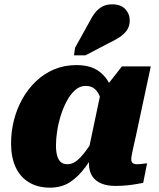

<svg xmlns="http://www.w3.org/2000/svg" viewBox="-20 -852 734 885"><path d="M514 -329 459 -336Q453 -372 443.5 -399Q434 -426 418 -441Q402 -456 375 -456Q348 -456 326.5 -437Q305 -418 288.5 -387.5Q272 -357 260.5 -320.5Q249 -284 243.5 -248Q238 -212 238 -183Q238 -152 244 -132.5Q250 -113 261.5 -104Q273 -95 291 -95Q313 -95 333 -110.5Q353 -126 376 -157Q399 -188 429 -235L446 -198Q409 -130 375 -83.5Q341 -37 302 -12Q263 13 210 13Q154 13 113.5 -11.5Q73 -36 52 -81.5Q31 -127 31 -191Q31 -245 44 -297Q57 -349 82.5 -395Q108 -441 145 -476.5Q182 -512 229 -532Q276 -552 332 -552Q397 -552 436 -523.5Q475 -495 493.5 -445.5Q512 -396 514 -329ZM675 -546 607 -228Q600 -196 595 -174.5Q590 -153 587.5 -139Q585 -125 585 -118Q585 -105 592 -100Q599 -95 612 -95Q626 -95 638 -97Q650 -99 658 -99L640 -9Q623 -6 602.5 -2.5Q582 1 559 3Q536 5 511 5Q474 5 446.5 -6.5Q419 -18 404.5 -41Q390 -64 390 -99Q390 -106 390.5 -116Q391 -126 392 -141L382 -130L444 -424L455 -435L542 -546ZM391 -749Q404 -775 418.5 -793.5Q433 -812 452 -822Q471 -832 497 -832Q537 -832 557.5 -810Q578 -788 578 -758Q578 -732 565.5 -713.5Q553 -695 531 -680.5Q509 -666 479 -652L374 -597H321L326 -632Z"/></svg>

Font: Roboto Serif ExtraBold
Style: Italic
Weight: 800
Italic angle: -10°
Version: Version 1.007